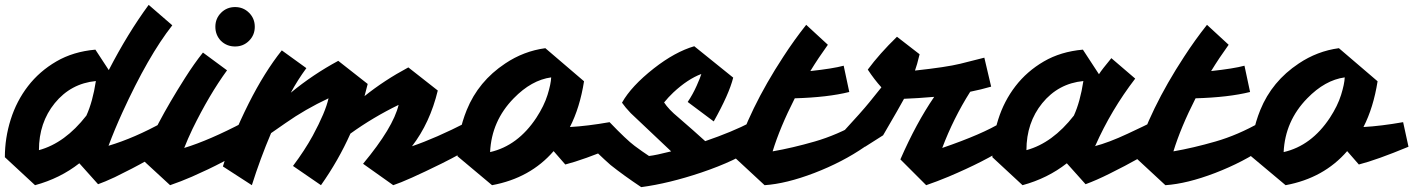

<svg xmlns="http://www.w3.org/2000/svg" viewBox="-54 -734 5808 789"><path d="M272 -63Q193 -1 90 27L-34 -88Q-34 -167 -10 -243Q14 -319 61 -380Q108 -441 177.5 -481.5Q247 -522 338 -530L393 -446Q471 -597 557 -714L654 -630Q555 -504 449 -272Q417 -202 392 -135Q499 -167 616 -232L638 -131Q570 -80 418 -6Q375 14 349 23ZM106 -117Q213 -146 301 -259Q327 -316 340 -401Q237 -391 171 -310Q106 -230 106 -117Z M854 -566Q831 -590 831 -624Q831 -658 854.5 -681.5Q878 -705 912 -705Q946 -705 969.5 -681.5Q993 -658 993 -624Q993 -590 969.5 -566.5Q946 -543 912 -543Q878 -543 854 -566ZM703 -126Q805 -157 948 -232L969 -131Q872 -68 735 -8Q689 12 645 27L530 -79Q579 -213 706 -413Q744 -473 780 -518L879 -445Q806 -345 737 -204Q717 -162 703 -126Z M1444 -339Q1525 -404 1624 -457L1745 -362Q1713 -229 1639 -133Q1736 -166 1865 -232L1886 -131Q1845 -104 1761 -62Q1617 9 1562 27L1438 -61Q1562 -210 1584 -303Q1479 -252 1386 -185Q1337 -75 1265 27L1150 -52Q1198 -116 1231 -176Q1284 -274 1296 -330Q1200 -285 1119 -228Q1091 -209 1060 -187Q1015 -81 981 27L862 -50Q896 -165 968 -309Q1033 -438 1104 -527L1205 -454Q1169 -405 1141 -353Q1232 -428 1336 -484L1457 -389Z M2221 -113Q2125 -2 1968 27L1826 -92Q1826 -188 1864 -282Q1912 -400 2022 -473Q2098 -524 2187 -536L2346 -400Q2329 -292 2288 -212Q2360 -216 2451 -232L2473 -131Q2343 -77 2269 -58ZM1960 -109Q2074 -135 2150 -250Q2182 -299 2196 -344Q2210 -389 2211 -416Q2130 -405 2057 -330Q1966 -237 1960 -109Z M2581 35Q2509 -13 2455 -56Q2406 -99 2348 -159L2451 -232Q2521 -159 2554 -134.5Q2587 -110 2613 -93Q2641 -96 2704 -112L2538 -269Q2515 -293 2502 -312Q2540 -380 2633 -453Q2720 -521 2799 -544L2959 -415Q2942 -347 2879 -235L2772 -315Q2793 -346 2809 -382Q2825 -418 2828 -430Q2772 -409 2713 -354Q2692 -334 2675 -313Q2694 -284 2733 -252Q2799 -195 2844 -154Q2955 -192 3032 -232L3053 -131Q2973 -74 2828 -25Q2694 20 2581 35Z M3276 -442Q3369 -452 3413 -464L3436 -356Q3348 -334 3212 -330Q3151 -210 3121 -112Q3202 -126 3294 -152.5Q3386 -179 3479 -232L3500 -131Q3409 -68 3292 -23Q3177 21 3088 27L2964 -88Q3023 -284 3165 -501Q3209 -569 3259 -632L3348 -550Q3309 -496 3276 -442Z M3512 -448Q3560 -513 3632 -583L3725 -511Q3714 -465 3706 -444Q3835 -458 3892 -472Q3949 -486 3991 -497L4019 -378Q3978 -366 3933 -357Q3864 -248 3818 -126Q3984 -183 4063 -232L4085 -131Q3993 -71 3844 -8Q3796 12 3752 27L3646 -79Q3711 -228 3785 -336Q3715 -330 3661 -328Q3645 -298 3575 -178L3501 -131L3406 -187Q3489 -277 3518 -313Q3547 -349 3568 -375Q3539 -407 3512 -448Z M4330 -63Q4251 -1 4148 27L4024 -88Q4024 -167 4048 -243Q4072 -319 4119 -380Q4166 -441 4235.5 -481.5Q4305 -522 4396 -530L4462 -429Q4474 -448 4513 -495L4611 -411Q4512 -282 4447 -135L4444 -133Q4502 -148 4580 -184.5Q4658 -221 4679 -232L4701 -131Q4642 -88 4505 -20Q4451 7 4407 23ZM4164 -117Q4271 -146 4359 -259Q4385 -316 4398 -401Q4295 -391 4229 -310Q4164 -230 4164 -117Z M4923 -442Q5016 -452 5060 -464L5083 -356Q4995 -334 4859 -330Q4798 -210 4768 -112Q4849 -126 4941 -152.5Q5033 -179 5126 -232L5147 -131Q5056 -68 4939 -23Q4824 21 4735 27L4611 -88Q4670 -284 4812 -501Q4856 -569 4906 -632L4995 -550Q4956 -496 4923 -442Z M5482 -113Q5386 -2 5229 27L5087 -92Q5087 -188 5125 -282Q5173 -400 5283 -473Q5359 -524 5448 -536L5607 -400Q5590 -292 5549 -212Q5621 -216 5712 -232L5734 -131Q5604 -77 5530 -58ZM5221 -109Q5335 -135 5411 -250Q5443 -299 5457 -344Q5471 -389 5472 -416Q5391 -405 5318 -330Q5227 -237 5221 -109Z"/></svg>

Font: Vampiro One
Style: Regular
Weight: 400
Designer: Riccardo De Franceschi
Foundry: Sorkin Type Co.
Version: Version 1.002